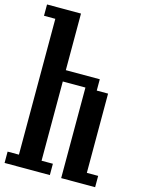

<svg xmlns="http://www.w3.org/2000/svg" viewBox="-129 -933 758 1024"><g transform="rotate(15 250.0 -421.5)"><path d="M0 15.6V-46.9H62.5V-796.9H0V-859.4H187.5V-546.9H375V-484.4H437.5V-46.9H500V15.6H312.5V-484.4H187.5V-46.9H250V15.6Z"/></g></svg>

Font: KH Dot Dougenzaka 16
Style: Regular
Weight: 400
Designer: Original version for X68000 by Keitarou Hiraki (http://hp.vector.co.jp/authors/VA000874/) / TrueType conversion by Homem
Version: Version 1.00.20150527